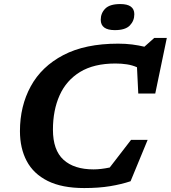

<svg xmlns="http://www.w3.org/2000/svg" viewBox="-20 -940 864 972"><path d="M641 -22.5Q595 -7 537.5 2.5Q480 12 406.5 12Q293.5 12 221.5 -24Q149.5 -60 115.2 -124.8Q81 -189.5 81 -276Q81 -403 135.8 -503.2Q190.5 -603.5 300.8 -661.2Q411 -719 578 -719Q616 -719 649 -714.8Q682 -710.5 711 -703.5L761 -748H824.5L766 -466.5H680L673.5 -599.5Q650 -610 622.8 -614.2Q595.5 -618.5 564.5 -618.5Q455.5 -618.5 385.5 -575.8Q315.5 -533 281.8 -457.5Q248 -382 248 -283.5Q248 -180 301.5 -131.2Q355 -82.5 453.5 -82.5Q489.5 -82.5 535.5 -92L643.5 -232H727.5ZM561.5 -787.5Q490 -787.5 490 -840Q490 -873.5 513 -896.5Q536 -919.5 589 -919.5Q660 -919.5 660 -868Q660 -834.5 637.2 -811Q614.5 -787.5 561.5 -787.5Z"/></svg>

Font: Newsreader Caption SemiBold
Style: Italic
Weight: 600
Italic angle: -17°
Designer: Hugues Gentile
Foundry: Production Type
Version: Version 1.001